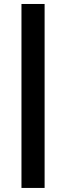

<svg xmlns="http://www.w3.org/2000/svg" viewBox="-20 -825 329 956"><path d="M86.9 110.8V-805.2H202.1V110.8Z"/></svg>

Font: TruenoSBd
Style: Demi
Weight: 600
Designer: Julieta Ulanovsky
Foundry: Julieta Ulanovsky
Version: Version 3.001b